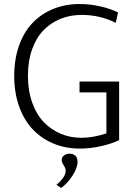

<svg xmlns="http://www.w3.org/2000/svg" viewBox="-20 -730 664 956"><path d="M384.8 -43.9Q444.8 -43.9 509.8 -65.9V-270H376V-324.2H573.2V-32.2Q534.7 -13.7 481.9 -2Q429.2 9.8 377.9 9.8Q307.6 9.8 247.8 -14.6Q188 -39.1 144.3 -84.5Q100.6 -129.9 75.7 -198.7Q50.8 -267.6 50.8 -352.1Q50.8 -435.5 75 -503.4Q99.1 -571.3 142.6 -616.5Q186 -661.6 245.8 -685.8Q305.7 -710 377 -710Q428.2 -710 479.5 -698.2Q530.8 -686.5 567.9 -668L556.2 -616.2Q478.5 -655.8 386.2 -655.8Q329.6 -655.8 281.2 -636.2Q232.9 -616.7 196.5 -579.3Q160.2 -542 139.6 -483.9Q119.1 -425.8 119.1 -353Q119.1 -278.8 140.4 -219.2Q161.6 -159.7 198.2 -121.8Q234.9 -84 282.5 -64Q330.1 -43.9 384.8 -43.9ZM307.1 120.1Q307.1 108.4 297.1 92.8Q287.1 77.1 287.1 66.9Q287.1 53.2 298.3 44.2Q309.6 35.2 327.1 35.2Q344.7 35.2 355.5 45.7Q366.2 56.2 366.2 75.2Q366.2 106 340.1 145.8Q314 185.5 284.2 206.1L261.2 189.9Q307.1 151.4 307.1 120.1Z"/></svg>

Font: LT Hoop Light
Style: Regular
Weight: 300
Designer: Daniel Lyons
Foundry: LyonsType
Version: Version 1.000